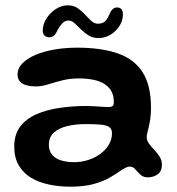

<svg xmlns="http://www.w3.org/2000/svg" viewBox="-20 -648 666 721"><path d="M244 53Q202.5 53 164.8 45.2Q127 37.5 97.2 19.8Q67.5 2 50.5 -27Q33.5 -56 33.5 -97.5Q33.5 -143 56 -172.8Q78.5 -202.5 117.2 -219.2Q156 -236 204.5 -243Q253 -250 305 -250Q320 -250 335.5 -249Q351 -248 364.2 -247Q377.5 -246 386.5 -246Q398.5 -246 403 -250.2Q407.5 -254.5 407.5 -264.5Q407.5 -280.5 403.5 -293Q399.5 -305.5 392 -315Q384.5 -324.5 374 -331.5Q357 -343 331.8 -348.2Q306.5 -353.5 277.5 -353.5Q242.5 -353.5 213.8 -346.2Q185 -339 160.8 -331.2Q136.5 -323.5 114.5 -323.5Q82 -323.5 64 -334.2Q46 -345 46 -368.5Q46 -391.5 64 -410Q82 -428.5 113 -441.8Q144 -455 184.5 -462Q225 -469 270 -469Q360.5 -469 422.2 -447.5Q484 -426 515.5 -376.8Q547 -327.5 547 -243Q547 -220 544.5 -202.8Q542 -185.5 539 -172.8Q536 -160 533.5 -150.5Q531 -141 531 -133Q531 -120 539.5 -108.5Q548 -97 559.5 -85Q571 -73 579.5 -59.5Q588 -46 588 -29.5Q588 -4.5 571.8 6.8Q555.5 18 535.5 18Q518 18 507.2 7.8Q496.5 -2.5 487.8 -12.5Q479 -22.5 467.5 -22.5Q460.5 -22.5 451.8 -18.2Q443 -14 430.5 -5.5Q415.5 5.5 391.5 19.2Q367.5 33 331.8 43Q296 53 244 53ZM258.5 -39Q285 -39 310.5 -47Q336 -55 356.2 -69.8Q376.5 -84.5 388.5 -104.5Q400.5 -124.5 400.5 -148Q400.5 -163.5 390.2 -170.8Q380 -178 358 -180Q336 -182 300.5 -182Q265 -182 233.5 -174.8Q202 -167.5 182.8 -150.5Q163.5 -133.5 163.5 -104Q163.5 -82 175.2 -67.5Q187 -53 208.2 -46Q229.5 -39 258.5 -39ZM165 -508Q154.5 -508 147.5 -514.2Q140.5 -520.5 140.5 -533.5Q140.5 -556 154 -577.8Q167.5 -599.5 189.2 -613.8Q211 -628 234.5 -628Q256 -628 271.5 -617.5Q287 -607 299.2 -593.5Q311.5 -580 323 -569.5Q334.5 -559 347 -559Q362.5 -559 372 -565.8Q381.5 -572.5 390 -592.5Q397 -608.5 403.8 -614.2Q410.5 -620 421 -620Q428.5 -620 435 -614.5Q441.5 -609 441.5 -593.5Q441.5 -570 428.2 -549.8Q415 -529.5 394.2 -517.2Q373.5 -505 350.5 -505Q328.5 -505 312.5 -515Q296.5 -525 283.8 -538Q271 -551 259.8 -561Q248.5 -571 236.5 -571Q224 -571 213.8 -560.2Q203.5 -549.5 194.5 -531.5Q188 -517.5 180.8 -512.8Q173.5 -508 165 -508Z"/></svg>

Font: Gluten Thin Medium
Style: Regular
Weight: 500
Version: Version 1.300